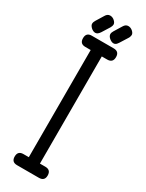

<svg xmlns="http://www.w3.org/2000/svg" viewBox="-184 -707 561 738"><g transform="rotate(30 97.0 -338.5)"><path d="M43.5 0H140.6C157.2 0 165.5 -8.1 165.5 -24.4C165.5 -41 157.2 -49.3 140.6 -49.3H116.7V-524.9H140.6C157.2 -524.9 165.5 -533.2 165.5 -549.8C165.5 -566.4 157.2 -574.7 140.6 -574.7H43.5C27.2 -574.7 19 -566.4 19 -549.8C19 -533.2 27.2 -524.9 43.5 -524.9H67.4V-49.3H43.5C27.2 -49.3 19 -41 19 -24.4C19 -8.1 27.2 0 43.5 0ZM68.4 -604.5 89.8 -638.7C93.1 -644.5 94.7 -649.4 94.7 -653.3C94.7 -658.9 91.8 -664.2 85.9 -669.4C80.1 -674.6 73.6 -677.2 66.4 -677.2C58.6 -677.2 52.2 -673 47.4 -664.6L26.4 -630.4C23.1 -625.2 21.5 -620.1 21.5 -615.2C21.5 -612.6 22.3 -609.9 23.9 -607.2C25.6 -604.4 27.7 -601.8 30.3 -599.4C32.9 -596.9 35.8 -594.9 39.1 -593.3C42.3 -591.6 45.7 -590.8 49.3 -590.8C56.2 -590.8 62.5 -595.4 68.4 -604.5ZM148.9 -604.5 170.4 -638.7C172 -641.3 173.2 -643.8 173.8 -646.2C174.5 -648.7 175 -651 175.3 -653.3C175.3 -658.9 172.4 -664.2 166.5 -669.4C160.6 -674.6 154.1 -677.2 147 -677.2C139.2 -677.2 132.8 -673 127.9 -664.6L106.9 -630.4C103.7 -625.2 102.1 -620.3 102.1 -615.7C102.1 -613.1 102.9 -610.4 104.5 -607.4C106.1 -604.5 108.3 -601.8 111.1 -599.4C113.9 -596.9 116.9 -594.9 120.1 -593.3C123.4 -591.6 126.8 -590.8 130.4 -590.8C134.3 -590.8 137.6 -592 140.4 -594.2C143.1 -596.5 146 -599.9 148.9 -604.5Z"/></g></svg>

Font: Nathan
Style: Regular
Weight: 400
Designer: Peter Wiegel
Foundry: Peter Wiegel
Version: Version 1.001 2009